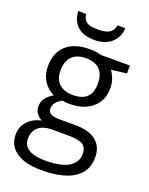

<svg xmlns="http://www.w3.org/2000/svg" viewBox="-176 -827 900 1157"><g transform="rotate(20 274.0 -248.5)"><path d="M524 -535V-484L425 -472Q438 -455 449 -427.5Q460 -400 460 -365Q460 -287 406.5 -240Q353 -193 259 -193Q235 -193 214 -197Q162 -169 162 -128Q162 -106 180 -95.5Q198 -85 242 -85H337Q424 -85 470.5 -48.5Q517 -12 517 58Q517 147 446 193.5Q375 240 238 240Q133 240 76 201Q19 162 19 91Q19 42 50.5 6.5Q82 -29 138 -42Q118 -51 104 -70.5Q90 -90 90 -116Q90 -146 105.5 -167.5Q121 -189 155 -210Q113 -227 87 -268Q61 -309 61 -362Q61 -450 114 -497.5Q167 -545 263 -545Q305 -545 339 -535ZM97 90Q97 133 133.5 155.5Q170 178 239 178Q341 178 390 147.5Q439 117 439 65Q439 21 412 4.5Q385 -12 311 -12H214Q159 -12 128 14.5Q97 41 97 90ZM141 -364Q141 -308 173 -279Q205 -250 261 -250Q380 -250 380 -365Q380 -486 260 -486Q203 -486 172 -455Q141 -424 141 -364ZM268 -606Q200 -606 161.5 -639.5Q123 -673 119 -737H170Q173 -713 183 -699.5Q193 -686 210.5 -679.5Q228 -673 270 -673Q319 -673 342.5 -688.5Q366 -704 371 -737H422Q417 -675 376 -640.5Q335 -606 268 -606Z"/></g></svg>

Font: Stephens Clock
Style: Regular
Weight: 400
Designer: Peter Wiegel (catfonts.de) with slight modifications by DT1.org
Version: Version 0.9.1